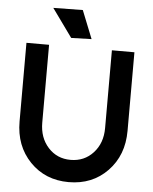

<svg xmlns="http://www.w3.org/2000/svg" viewBox="-57 -882 748 941"><g transform="rotate(5 316.5 -411.0)"><path d="M315.9 12.2Q200.7 12.2 125.7 -65.4Q50.8 -143.1 50.8 -263.2V-649.9H162.1V-267.1Q162.1 -192.9 205.6 -145Q249 -97.2 315.9 -97.2Q383.3 -97.2 427.2 -145Q471.2 -192.9 471.2 -267.1V-649.9H582V-263.2Q582 -143.1 507.1 -65.4Q432.1 12.2 315.9 12.2ZM267.1 -692.9 167 -832 312 -834 367.2 -695.8Z"/></g></svg>

Font: Apfel Grotezk Mittel
Style: Regular
Weight: 500
Designer: Luigi Gorlero
Foundry: © 2023, Luigi Gorlero & Collletttivo
Version: Version 2.000;Glyphs 3.2 (3217)